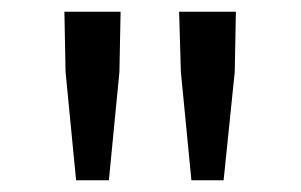

<svg xmlns="http://www.w3.org/2000/svg" viewBox="-20 -791 515 328"><path d="M92 -668 90 -771H186L184 -668L166 -483H110ZM289 -668 286 -771H383L381 -668L362 -483H307Z"/></svg>

Font: KaiGen Gothic CN Regular
Style: Regular
Weight: 400
Designer: Ryoko NISHIZUKA  (kana & ideographs); Paul D. Hunt (Latin, Greek & Cyrillic); Wenlong ZHANG  (bopomofo); Sandoll Communi
Foundry: Adobe Systems Incorporated
Version: Version 1.002.20150501